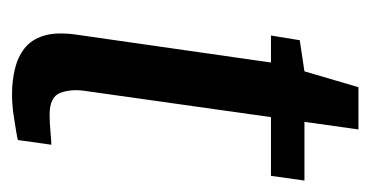

<svg xmlns="http://www.w3.org/2000/svg" viewBox="-172 -456 630 327"><g transform="rotate(90 143.5 -292.0)"><path d="M139 3Q117 3 96.5 -2Q76 -7 61.5 -18.5Q47 -30 40.5 -50.5Q34 -71 38 -103L86 -438H40L48 -487L101 -495L128 -587H200L187 -495H287L279 -438H179L134 -119Q131 -96 138 -78.5Q145 -61 175 -61Q188 -61 204.5 -62.5Q221 -64 226 -64L218 -7Q215 -6 203 -4Q191 -2 174.5 0.5Q158 3 139 3Z"/></g></svg>

Font: Alumni Sans SemiBold
Style: Italic
Weight: 600
Italic angle: -8°
Version: Version 1.016